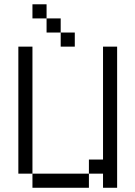

<svg xmlns="http://www.w3.org/2000/svg" viewBox="-20 -887 640 907"><path d="M533.3 0H466.7V-66.7H400V-133.3H466.7V-666.7H533.3ZM66.7 -66.7V-666.7H133.3V-66.7ZM200 -800H266.7V-733.3H200ZM133.3 -66.7H400V0H133.3ZM200 -866.7V-800H133.3V-866.7ZM333.3 -733.3V-666.7H266.7V-733.3Z"/></svg>

Font: Galmuri14 Regular
Style: Regular
Weight: 400
Designer: Lee Minseo (quiple)
Version: Version 2.399;hotconv 1.1.1;makeotfexe 2.6.0 DEVELOPMENT